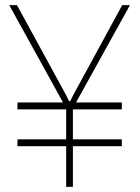

<svg xmlns="http://www.w3.org/2000/svg" viewBox="-20 -731 547 751"><path d="M267.1 -360.4 458 -710.9H488.3L277.3 -330.1H456.5V-303.2H265.1V-186H456.5V-159.2H265.1V0H238.8V-159.2H48.3V-186H238.8V-303.2H48.3V-330.1H226.6L16.1 -710.9H46.4L237.8 -360.4L250 -335.4H254.4Z"/></svg>

Font: Vazirmatn UI Thin
Style: Regular
Weight: 100
Designer: Saber Rastikerdar
Foundry: Saber Rastikerdar
Version: Version 33.003